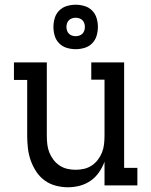

<svg xmlns="http://www.w3.org/2000/svg" viewBox="-20 -784 640 812"><path d="M267 8Q241 8 215 1Q189 -6 168 -21.5Q147 -37 132.5 -59.5Q118 -82 109.5 -106.5Q101 -131 98 -157.5Q95 -184 95 -210V-446H39V-520H178V-210Q178 -192 180 -174Q182 -156 188.5 -139.5Q195 -123 206 -108.5Q217 -94 232 -84Q247 -74 264.5 -70Q282 -66 300 -66Q318 -66 335.5 -70Q353 -74 368 -84Q383 -94 394 -108.5Q405 -123 411.5 -139.5Q418 -156 420 -174Q422 -192 422 -210V-447H366V-520H505V-74H561V0H422V-100Q413 -76 398.5 -55Q384 -34 363 -19.5Q342 -5 317.5 1.5Q293 8 267 8ZM300 -576Q281 -576 262.5 -581.5Q244 -587 230.5 -600.5Q217 -614 211.5 -632.5Q206 -651 206 -670Q206 -689 211.5 -707.5Q217 -726 230.5 -739.5Q244 -753 262.5 -758.5Q281 -764 300 -764Q319 -764 337.5 -758.5Q356 -753 369.5 -739.5Q383 -726 388.5 -707.5Q394 -689 394 -670Q394 -651 388.5 -632.5Q383 -614 369.5 -600.5Q356 -587 337.5 -581.5Q319 -576 300 -576ZM300 -631Q308 -631 315.5 -633.5Q323 -636 328.5 -641.5Q334 -647 336.5 -654.5Q339 -662 339 -670Q339 -678 336.5 -685.5Q334 -693 328.5 -698.5Q323 -704 315.5 -706.5Q308 -709 300 -709Q292 -709 284.5 -706.5Q277 -704 271.5 -698.5Q266 -693 263.5 -685.5Q261 -678 261 -670Q261 -662 263.5 -654.5Q266 -647 271.5 -641.5Q277 -636 284.5 -633.5Q292 -631 300 -631Z"/></svg>

Font: Iosevka HT Extended
Style: Regular
Weight: 400
Width: 7
Monospace: yes
Designer: Belleve Invis
Foundry: Belleve Invis
Version: Version 32.3.0; ttfautohint (v1.8.4)